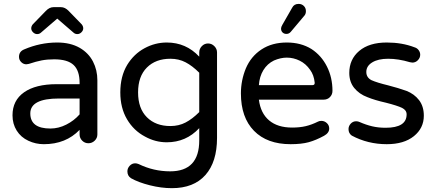

<svg xmlns="http://www.w3.org/2000/svg" viewBox="-20 -726 2227 981"><path d="M125 -6.8Q86.9 -24.4 65.4 -58.6Q43.9 -92.8 43.9 -136.7Q43.9 -212.9 103 -254.4Q162.1 -295.9 269.5 -295.9H386.7V-302.7Q386.7 -365.2 356 -394Q325.2 -422.9 256.8 -422.9Q221.7 -422.9 193.4 -417.5Q165 -412.1 127 -399.4L114.3 -397.5Q99.6 -397.5 88.4 -408.7Q77.1 -419.9 77.1 -435.5Q77.1 -462.9 103.5 -473.6Q185.5 -508.8 272.5 -508.8Q339.8 -508.8 387.7 -481.4Q432.6 -455.1 455.1 -411.6Q477.5 -368.2 477.5 -315.4V-39.1Q477.5 -20.5 463.9 -7.3Q450.2 5.9 431.6 5.9Q413.1 5.9 399.9 -7.3Q386.7 -20.5 386.7 -39.1V-62.5Q316.4 10.7 204.1 10.7Q162.1 10.7 125 -6.8ZM386.7 -141.6V-222.7H281.2Q134.8 -222.7 134.8 -146.5Q134.8 -69.3 237.3 -69.3Q279.3 -69.3 318.8 -89.4Q358.4 -109.4 386.7 -141.6ZM139.6 -581.1Q139.6 -591.8 147.5 -601.6L213.9 -669.9Q232.4 -689.5 253.9 -689.5H291Q312.5 -689.5 331.1 -669.9L397.5 -601.6Q405.3 -591.8 405.3 -581.1Q405.3 -570.3 396 -561Q386.7 -551.8 375 -551.8Q364.3 -551.8 356.4 -558.6L272.5 -630.9L188.5 -558.6Q180.7 -551.8 169.9 -551.8Q158.2 -551.8 148.9 -561Q139.6 -570.3 139.6 -581.1Z M649.4 184.6Q630.9 172.9 630.9 149.4Q630.9 133.8 642.6 121.1Q654.3 108.4 670.9 108.4Q678.7 108.4 688.5 112.3Q764.6 149.4 849.6 149.4Q998 149.4 998 -8.8V-71.3Q930.7 1 832 1Q773.4 1 720.7 -28.3Q663.1 -58.6 628.9 -116.7Q594.7 -174.8 594.7 -253.9Q594.7 -335.9 629.9 -394.5Q664.1 -450.2 718.3 -479.5Q772.5 -508.8 832 -508.8Q930.7 -508.8 998 -436.5V-458Q998 -476.6 1011.2 -490.2Q1024.4 -503.9 1043 -503.9Q1061.5 -503.9 1075.2 -490.2Q1088.9 -476.6 1088.9 -458V-21.5Q1088.9 101.6 1029.3 168.5Q969.7 235.4 858.4 235.4Q803.7 235.4 745.6 220.7Q687.5 206.1 649.4 184.6ZM998 -153.3V-354.5Q962.9 -389.6 928.2 -407.7Q893.6 -425.8 850.6 -425.8Q775.4 -425.8 730.5 -380.9Q685.5 -335.9 685.5 -253.9Q685.5 -171.9 730.5 -127Q775.4 -82 850.6 -82Q893.6 -82 928.2 -100.1Q962.9 -118.2 998 -153.3Z M1210.9 -249Q1210.9 -315.4 1236.3 -377Q1262.7 -438.5 1316.4 -473.6Q1370.1 -508.8 1445.3 -508.8Q1517.6 -508.8 1571.3 -475.6Q1622.1 -442.4 1650.4 -386.2Q1678.7 -330.1 1678.7 -261.7Q1678.7 -243.2 1666 -230Q1653.3 -216.8 1632.8 -216.8H1302.7Q1311.5 -147.5 1355 -110.8Q1398.4 -74.2 1472.7 -74.2Q1511.7 -74.2 1542.5 -81.5Q1573.2 -88.9 1604.5 -104.5Q1611.3 -108.4 1622.1 -108.4Q1637.7 -108.4 1649.9 -97.2Q1662.1 -85.9 1662.1 -69.3Q1662.1 -46.9 1635.7 -32.2Q1594.7 -9.8 1557.6 0.5Q1520.5 10.7 1464.8 10.7Q1344.7 10.7 1277.8 -57.6Q1210.9 -126 1210.9 -249ZM1587.9 -303.7Q1584 -342.8 1564.5 -369.1Q1543 -400.4 1511.2 -416Q1479.5 -431.6 1445.3 -431.6Q1414.1 -431.6 1379.9 -417Q1345.7 -400.4 1325.7 -367.7Q1305.7 -335 1302.7 -291H1576.2Q1588.9 -291 1587.9 -303.7ZM1416 -580.1Q1416 -587.9 1422.9 -599.6L1472.7 -686.5Q1482.4 -706.1 1505.9 -706.1Q1521.5 -706.1 1532.2 -695.8Q1543 -685.5 1543 -668.9Q1543 -653.3 1533.2 -643.6L1465.8 -563.5Q1457 -552.7 1443.4 -552.7Q1431.6 -552.7 1423.8 -560.1Q1416 -567.4 1416 -580.1Z M1777.3 -33.2Q1760.7 -44.9 1760.7 -66.4Q1760.7 -82 1772 -94.2Q1783.2 -106.4 1799.8 -106.4Q1809.6 -106.4 1817.4 -102.5Q1850.6 -87.9 1881.8 -80.6Q1913.1 -73.2 1950.2 -73.2Q2057.6 -73.2 2057.6 -141.6Q2057.6 -163.1 2034.2 -174.8Q2009.8 -186.5 1952.1 -201.2Q1895.5 -213.9 1857.4 -229.5Q1815.4 -245.1 1790 -276.4Q1764.6 -307.6 1764.6 -353.5Q1764.6 -422.9 1815.4 -465.8Q1866.2 -508.8 1956.1 -508.8Q2034.2 -508.8 2097.7 -484.4Q2111.3 -480.5 2119.1 -469.7Q2127 -459 2127 -446.3Q2127 -430.7 2115.2 -418.5Q2103.5 -406.2 2086.9 -406.2L2074.2 -408.2Q2015.6 -425.8 1962.9 -425.8Q1912.1 -425.8 1881.8 -407.2Q1851.6 -388.7 1851.6 -358.4Q1851.6 -330.1 1877.9 -316.4Q1906.2 -303.7 1962.9 -290Q2015.6 -276.4 2056.6 -261.7Q2096.7 -246.1 2121.1 -214.4Q2145.5 -182.6 2145.5 -134.8Q2145.5 -71.3 2094.7 -30.3Q2043.9 10.7 1956.1 10.7Q1859.4 10.7 1777.3 -33.2Z"/></svg>

Font: jf-openhuninn-2.1
Style: Regular
Weight: 400
Designer: [Kosugi Maru]
Designed by MOTOYA      

[Varela Round]
Joe Prince (Latin component); Avraham Cornfeld (Hebrew component)
Foundry: justfont Co., Ltd.
Version: 2.1